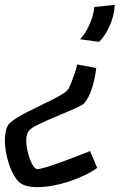

<svg xmlns="http://www.w3.org/2000/svg" viewBox="-20 -730 492 790"><path d="M452.1 -710Q450.2 -666 431.6 -624.5Q413.1 -583 387.7 -557.6L309.6 -568.4Q332 -593.8 343.3 -618.2Q354.5 -642.6 360.4 -661.1Q366.2 -682.6 368.2 -701.2ZM55.7 16.6Q43.9 3.9 33.7 -15.1Q23.4 -34.2 16.1 -57.1Q8.8 -80.1 4.4 -104.5Q0 -128.9 0 -151.4Q0 -173.8 4.4 -192.9Q8.8 -211.9 19.5 -222.7Q30.3 -233.4 50.8 -246.1Q71.3 -258.8 97.2 -271.5Q123 -284.2 149.9 -297.4Q176.8 -310.5 200.7 -322.8Q224.6 -335 241.2 -345.7Q257.8 -356.4 262.7 -366.2Q268.6 -377.9 274.4 -392.6Q279.3 -405.3 285.6 -423.3Q292 -441.4 297.9 -464.8L376 -450.2Q370.1 -404.3 361.3 -376Q352.5 -347.7 343.8 -331.1Q333 -311.5 323.2 -301.8Q308.6 -292 275.4 -277.8Q242.2 -263.7 206.1 -248.5Q169.9 -233.4 138.7 -218.3Q107.4 -203.1 97.7 -190.4Q87.9 -176.8 87.9 -152.3Q87.9 -133.8 92.3 -113.3Q96.7 -92.8 103 -75.2Q109.4 -57.6 117.7 -45.9Q126 -34.2 133.8 -34.2Q134.8 -34.2 144.5 -35.6Q154.3 -37.1 177.7 -44.4Q201.2 -51.8 242.7 -66.9Q284.2 -82 350.6 -108.4L379.9 -39.1Q356.4 -22.5 325.7 -7.8Q294.9 6.8 261.7 17.6Q228.5 28.3 195.3 34.2Q162.1 40 133.8 40Q108.4 40 88.4 34.7Q68.4 29.3 55.7 16.6Z"/></svg>

Font: Miniver
Style: Regular
Weight: 400
Designer: Dathan Boardman
Foundry: Open Window
Version: Version 1.000